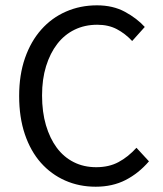

<svg xmlns="http://www.w3.org/2000/svg" viewBox="-20 -688 611 720"><path d="M51.8 -328.1Q51.8 -407.2 73.7 -470.2Q95.7 -533.2 134.8 -577.1Q173.8 -621.1 227.3 -644.5Q280.8 -668 343.8 -668Q403.8 -668 448.7 -643.6Q493.7 -619.1 522.9 -586.9L475.6 -534.2Q449.7 -562 418.2 -578.6Q386.7 -595.2 344.7 -595.2Q297.9 -595.2 259.8 -576.7Q221.7 -558.1 194.8 -523.4Q168 -488.8 152.8 -439.9Q137.7 -391.1 137.7 -330.1Q137.7 -268.1 152.3 -218.5Q167 -168.9 192.9 -134Q218.8 -99.1 256.3 -80.1Q293.9 -61 340.8 -61Q388.7 -61 424.3 -80.1Q460 -99.1 491.7 -133.8L538.6 -83Q500 -38.1 450.9 -12.9Q401.9 12.2 338.9 12.2Q276.9 12.2 224.4 -11Q171.9 -34.2 133.3 -77.6Q94.7 -121.1 73.2 -184.6Q51.8 -248 51.8 -328.1Z"/></svg>

Font: Pyidaungsu ZawDecode
Style: Regular
Weight: 400
Designer: Sun Tun
Foundry: Your Own Font Foundry
Version: Version 2.50